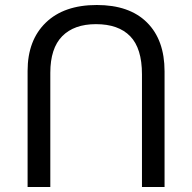

<svg xmlns="http://www.w3.org/2000/svg" viewBox="-20 -744 765 764"><path d="M89.8 0V-461.9Q89.8 -584 162.4 -654.1Q234.9 -724.1 365.2 -724.1Q495.1 -724.1 564.9 -654.5Q634.8 -585 634.8 -460V0H544.9V-448.2Q544.9 -551.8 498 -599.9Q451.2 -647.9 361.8 -647.9Q274.9 -647.9 227.5 -599.9Q180.2 -551.8 180.2 -454.1V0Z"/></svg>

Font: Kurinto Seri
Style: Regular
Weight: 400
Designer: Kurinto was developed by Clint Goss from a range of fonts that are compatible with the SIL Open Font License Version 1.1
Foundry: Clinton F. Goss
Version: Version 2.196; July 25, 2020